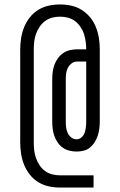

<svg xmlns="http://www.w3.org/2000/svg" viewBox="-20 -772 540 864"><path d="M250 72Q224 72 199 66.5Q174 61 152 47.5Q130 34 114 13.5Q98 -7 88.5 -30.5Q79 -54 75 -79.5Q71 -105 71 -131V-549Q71 -575 75 -600.5Q79 -626 88.5 -649.5Q98 -673 114 -693.5Q130 -714 152 -727.5Q174 -741 199 -746.5Q224 -752 250 -752Q276 -752 301 -746.5Q326 -741 347.5 -727.5Q369 -714 385.5 -694Q402 -674 411.5 -650Q421 -626 425 -601Q429 -576 429 -550V-226Q429 -210 427 -193.5Q425 -177 420 -162Q415 -147 406.5 -133Q398 -119 385.5 -108.5Q373 -98 357 -94Q341 -90 325 -90Q309 -90 292.5 -94Q276 -98 262.5 -107.5Q249 -117 239.5 -131Q230 -145 224.5 -160.5Q219 -176 217 -192.5Q215 -209 215 -226V-414Q215 -430 217 -447Q219 -464 224.5 -479.5Q230 -495 240 -509Q250 -523 263.5 -532.5Q277 -542 293 -546Q309 -550 326 -550H368Q368 -568 365.5 -585.5Q363 -603 357.5 -620Q352 -637 341.5 -652Q331 -667 317 -677.5Q303 -688 285.5 -692.5Q268 -697 250 -697Q232 -697 214.5 -692.5Q197 -688 182.5 -677Q168 -666 158 -651Q148 -636 142 -619.5Q136 -603 134 -585Q132 -567 132 -549V-131Q132 -113 134 -95Q136 -77 142 -60.5Q148 -44 158 -28.5Q168 -13 182.5 -2.5Q197 8 214.5 12.5Q232 17 250 17H401V72ZM324 -145Q337 -145 347 -154Q357 -163 361 -175Q365 -187 366.5 -200Q368 -213 368 -226V-495H326Q313 -495 302 -486.5Q291 -478 285 -466Q279 -454 277.5 -440.5Q276 -427 276 -414V-226Q276 -213 277.5 -199.5Q279 -186 284.5 -174Q290 -162 300.5 -153.5Q311 -145 324 -145Z"/></svg>

Font: Iosevka Slab Light
Style: Regular
Weight: 300
Monospace: yes
Designer: Belleve Invis
Foundry: Belleve Invis
Version: Version 11.1.0; ttfautohint (v1.8.3)